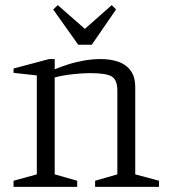

<svg xmlns="http://www.w3.org/2000/svg" viewBox="-20 -731 663 751"><path d="M33 0V-24L124 -49V-436L33 -446V-463L172 -500H194V-460Q216 -469 245 -478.5Q274 -488 307.5 -494Q341 -500 374 -500Q411 -500 441.5 -490Q472 -480 490.5 -455.5Q509 -431 509 -389V-49L602 -24V0H352V-24L439 -49V-377Q439 -418 417.5 -431.5Q396 -445 332 -445Q301 -445 262 -440.5Q223 -436 194 -428V-49L282 -24V0ZM286 -556 188 -694 206 -711 312 -618 417 -711 434 -694 339 -556Z"/></svg>

Font: Manuale Light
Style: Regular
Weight: 300
Designer: Eduardo Tunni / Pablo Cosgaya
Foundry: Eduardo Tunni / Pablo Cosgaya
Version: Version 1.002